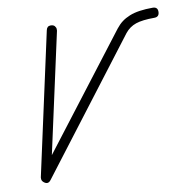

<svg xmlns="http://www.w3.org/2000/svg" viewBox="-66 -617 674 677"><g transform="rotate(-10 270.5 -278.5)"><path d="M523 -550Q541 -550 541 -533Q541 -514 523 -514Q480 -514 456.5 -506Q433 -498 417 -478L63 -14Q57 -6 50 -6Q44 -6 37.5 -11.5Q31 -17 31 -24Q31 -28 31 -29L142 -537Q145 -551 158 -551Q168 -551 172.5 -545.5Q177 -540 177 -535Q177 -530 177 -529L83 -100L389 -499Q400 -513 412 -522Q424 -531 440 -537.5Q456 -544 477 -547Q498 -550 523 -550Z"/></g></svg>

Font: Gruenewald VA
Style: Regular
Weight: 400
Designer: Peter Wiegel
Foundry: Peter Wiegel, nach dem Schriftentwurf von Dr. H. Gr¸newald
Version: Version 0.007